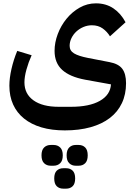

<svg xmlns="http://www.w3.org/2000/svg" viewBox="-20 -539 806 1147"><path d="M367 240Q289 240 228 222Q167 204 124 169.5Q81 135 58.5 85.5Q36 36 36 -27Q36 -72 48.5 -127Q61 -182 83 -235L169 -209Q150 -167 138 -123.5Q126 -80 126 -47Q126 22 180 60.5Q234 99 330 99H404Q514 99 576.5 63.5Q639 28 643 -35L488 -63Q397 -80 351.5 -121.5Q306 -163 306 -235Q306 -285 325 -335.5Q344 -386 377.5 -427Q411 -468 456 -493.5Q501 -519 553 -519Q613 -519 657.5 -489Q702 -459 730 -406L637 -322Q620 -350 593.5 -369Q567 -388 529 -388Q503 -388 479 -378Q455 -368 436.5 -351Q418 -334 407 -311.5Q396 -289 396 -265Q396 -236 422.5 -220Q449 -204 505 -193L634 -168Q688 -158 710.5 -128Q733 -98 733 -42Q733 25 708 77.5Q683 130 636 166Q589 202 521 221Q453 240 367 240ZM432 451Q409 451 393.5 436Q378 421 378 389Q378 357 393.5 342Q409 327 432 327H450Q474 327 489 342Q504 357 504 389Q504 421 489 436Q474 451 450 451ZM358 588Q334 588 319 573.5Q304 559 304 527Q304 495 319 480.5Q334 466 358 466H375Q399 466 414 480.5Q429 495 429 527Q429 559 414 573.5Q399 588 375 588ZM283 451Q259 451 243.5 436Q228 421 228 389Q228 357 243.5 342Q259 327 283 327H300Q324 327 339.5 342Q355 357 355 389Q355 421 339.5 436Q324 451 300 451Z"/></svg>

Font: IBM Plex Arabic SemiBold
Style: Regular
Weight: 600
Designer: Mike Abbink, Paul van der Laan, Pieter van Rosmalen, Wael Morcos, Khajak Apelian
Foundry: Bold Monday
Version: Version 1.0